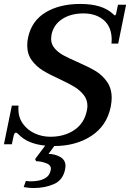

<svg xmlns="http://www.w3.org/2000/svg" viewBox="-22 -730 659 973"><path d="M543 -509Q544 -516 544 -528Q544 -593 504.5 -627.5Q465 -662 401 -662Q336 -662 292.5 -633Q249 -604 239 -554Q237 -540 237 -534Q237 -506 254.5 -485.5Q272 -465 297 -451Q322 -437 368 -417Q425 -392 460 -371.5Q495 -351 519.5 -317Q544 -283 544 -233Q544 -215 539 -188Q519 -92 440.5 -41Q362 10 253 10L224 50Q255 50 282.5 65Q310 80 310 112Q310 116 308 128Q297 183 251 203Q205 223 147 223Q125 223 98 218L109 187Q125 189 131 189Q225 189 235 132Q240 108 213 97.5Q186 87 161 87L156 76L207 8Q117 -1 71 -50Q63 -58 59 -58Q55 -58 51.5 -53Q48 -48 47 -41L38 1H-2L38 -195H72Q71 -189 71 -179Q71 -135 94 -103Q117 -71 154 -54Q191 -37 233 -37Q304 -37 354.5 -71Q405 -105 418 -169Q421 -181 421 -193Q421 -225 402 -249Q383 -273 355 -290Q327 -307 280 -329Q227 -353 194 -373.5Q161 -394 138.5 -425Q116 -456 116 -500Q116 -521 120 -538Q137 -623 208 -666.5Q279 -710 385 -710Q496 -710 550 -660Q558 -652 560 -652Q564 -652 566 -659L576 -706H617L577 -509Z"/></svg>

Font: Taviraj Medium
Style: Italic
Weight: 500
Italic angle: -12°
Designer: Katatrad Team
Foundry: CadsonDemak
Version: Version 1.001